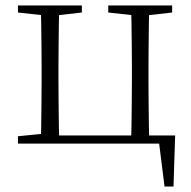

<svg xmlns="http://www.w3.org/2000/svg" viewBox="-20 -528 703 706"><path d="M130 0Q131 -24 131.5 -64.5Q132 -105 132.5 -148.5Q133 -192 133 -226V-283Q133 -316 132.5 -359.5Q132 -403 131.5 -443.5Q131 -484 130 -508H198Q197 -484 196.5 -443.5Q196 -403 195.5 -359.5Q195 -316 195 -283V-226Q195 -192 195.5 -148.5Q196 -105 196.5 -64.5Q197 -24 198 0ZM462 0Q463 -24 463.5 -64.5Q464 -105 464.5 -148.5Q465 -192 465 -226V-283Q465 -316 464.5 -359.5Q464 -403 463.5 -443.5Q463 -484 462 -508H529Q528 -484 527.5 -443.5Q527 -403 526.5 -359.5Q526 -316 526 -283V-226Q526 -192 526.5 -148.5Q527 -105 527.5 -64.5Q528 -24 529 0ZM585 158 562 -26 593 0H163V-30H624L618 158ZM46 -482V-508H281V-482L175 -470H155ZM378 -482V-508H613V-482L507 -470H487ZM46 0V-27L155 -38H163V0Z"/></svg>

Font: Noto Serif SC
Style: Regular
Weight: 200
Designer: Ryoko NISHIZUKA 西塚涼子 (kana & ideographs); Frank Grießhammer (Latin, Greek & Cyrillic); Wenlong ZHANG 张文龙 (bopomofo); San
Foundry: Adobe
Version: Version 2.001;hotconv 1.1.0;makeotfexe 2.6.0